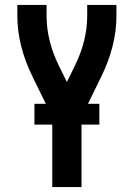

<svg xmlns="http://www.w3.org/2000/svg" viewBox="-20 -550 540 775"><path d="M191 205V-78L113 -237Q50 -364 50 -486V-530H168V-486Q168 -386 218 -284L250 -219L282 -284Q332 -386 332 -486V-530H450V-486Q450 -364 387 -237L309 -78V205ZM119 -47V-131H381V-47Z"/></svg>

Font: Iosevka SS01
Style: Bold
Weight: 700
Monospace: yes
Designer: Belleve Invis
Foundry: Belleve Invis
Version: 2.3.3; ttfautohint (v1.8.3)